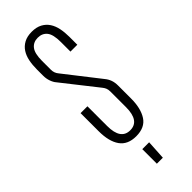

<svg xmlns="http://www.w3.org/2000/svg" viewBox="-251 -771 792 792"><g transform="rotate(-45 145.0 -375.0)"><path d="M125 -85H165L160 0H125ZM90 -370V-255Q90 -175 145 -175Q200 -175 200 -255V-346Q200 -358 196.5 -366Q193 -374 188 -380L69 -531Q61 -540 55.5 -555.5Q50 -571 50 -588V-625Q50 -651 54.5 -673.5Q59 -696 70 -713Q81 -730 99.5 -740Q118 -750 145 -750Q172 -750 190.5 -740Q209 -730 220 -713Q231 -696 235.5 -673.5Q240 -651 240 -625V-579H200V-635Q200 -679 185.5 -697Q171 -715 145 -715Q119 -715 104.5 -696.5Q90 -678 90 -635V-583Q90 -564 102 -550L220 -399Q230 -387 235 -373Q240 -359 240 -341V-265Q240 -208 218 -174Q196 -140 145 -140Q96 -140 73 -172.5Q50 -205 50 -265V-370Z"/></g></svg>

Font: Exetegue Light
Style: Regular
Weight: 300
Designer: Fábio Duarte Martins
Foundry: Fábio Duarte Martins
Version: Version 0.001